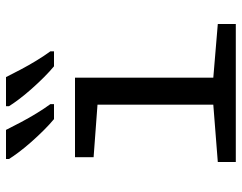

<svg xmlns="http://www.w3.org/2000/svg" viewBox="-103 -703 806 640"><g transform="rotate(-90 300.0 -383.0)"><path d="M80 0V-60L271 -75V-461L96 -474V-536H361V-75L540 -60V0ZM399 -606Q382 -620 362.5 -639.5Q343 -659 323.5 -681Q304 -703 289 -723Q274 -743 266 -756V-766H363Q374 -744 388.5 -716.5Q403 -689 419 -663Q435 -637 449 -618V-606ZM223 -606Q206 -620 186.5 -639.5Q167 -659 147.5 -681Q128 -703 113 -723Q98 -743 90 -756V-766H187Q198 -744 212.5 -716.5Q227 -689 243 -663Q259 -637 273 -618V-606Z"/></g></svg>

Font: Noto Sans Mono
Style: Regular
Weight: 400
Designer: Monotype Design Team
Foundry: Monotype Imaging Inc.
Version: Version 2.014